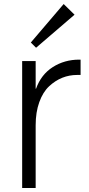

<svg xmlns="http://www.w3.org/2000/svg" viewBox="-20 -933 440 953"><path d="M380 -637V-561H363Q324 -561 289 -547Q254 -533 223.5 -504.5Q193 -476 175 -426Q157 -376 157 -311V0H90V-630H157V-493H159Q184 -563 242 -600Q300 -637 373 -637ZM296 -913 350 -860 159 -696 133 -722Z"/></svg>

Font: Sinkin Sans 300 Light
Style: Regular
Weight: 300
Designer: Keith Bates
Foundry: K-Type
Version: Sinkin Sans (version 1.0)  by Keith Bates   •   © 2014   www